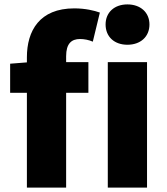

<svg xmlns="http://www.w3.org/2000/svg" viewBox="-20 -851 758 871"><path d="M469 0H647V-569H469ZM558 -648C617 -648 658 -684 658 -740C658 -795 617 -831 558 -831C499 -831 459 -795 459 -740C459 -684 499 -648 558 -648ZM26 -430H102V0H280V-430H381V-569H280V-596C280 -653 304 -674 343 -674C362 -674 383 -670 401 -662L433 -794C408 -803 367 -813 317 -813C159 -813 102 -711 102 -591V-568L26 -562Z"/></svg>

Font: Noto Sans HK Black
Style: Regular
Weight: 900
Designer: Ryoko NISHIZUKA 西塚涼子 (kana, bopomofo & ideographs); Paul D. Hunt (Latin, Greek & Cyrillic); Sandoll Communications 산돌커뮤니
Foundry: Adobe
Version: Version 2.004;hotconv 1.0.118;makeotfexe 2.5.65603